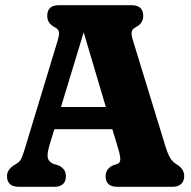

<svg xmlns="http://www.w3.org/2000/svg" viewBox="-20 -720 737 740"><path d="M234 -41.5Q234 0 188.5 0H52.5Q7 0 7 -41.5Q7 -64.5 32 -82L45 -90Q55.5 -96.5 61 -106.5Q66.5 -116.5 75.5 -146L202.5 -564.5Q209.5 -588.5 207 -598.2Q204.5 -608 190.5 -615.5Q162 -630 162 -658.5Q162 -700 207.5 -700H486.5Q532 -700 532 -658.5Q532 -630 503.5 -615.5Q490.5 -608.5 487.8 -598.8Q485 -589 492 -565.5L613.5 -169.5Q625.5 -128.5 635.5 -112Q645.5 -95.5 661.5 -86Q690 -69 690 -41.5Q690 -23 678.8 -11.5Q667.5 0 644.5 0H432.5Q387 0 387 -41.5Q387 -68.5 415 -82.5L434.5 -89Q442 -92.5 443.5 -103.2Q445 -114 436.5 -144L413 -222H189.5L171.5 -163Q160.5 -126.5 164.2 -111.5Q168 -96.5 184.5 -89L206.5 -82Q234 -68.5 234 -41.5ZM215 -307.5H388L302.5 -595.5Z"/></svg>

Font: Fraunces 144pt S100
Style: Bold
Weight: 700
Version: Version 1.000; ttfautohint (v1.8.3)